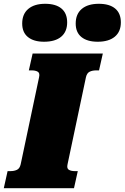

<svg xmlns="http://www.w3.org/2000/svg" viewBox="-60 -992 657 1012"><path d="M49 -126 146 -585Q151 -607 139 -614Q127 -621 107 -621H92L112 -710H482L462 -621H447Q427 -621 412.5 -614Q398 -607 393 -585L296 -126Q291 -104 303 -97Q315 -90 335 -90H350L330 0H-40L-20 -90H-5Q15 -90 29.5 -97Q44 -104 49 -126ZM172 -772Q118 -772 87.5 -796.5Q57 -821 57 -868Q57 -918 89 -945Q121 -972 178 -972Q234 -972 264 -947Q294 -922 294 -874Q294 -825 262.5 -798.5Q231 -772 172 -772ZM455 -772Q400 -772 369.5 -796.5Q339 -821 339 -868Q339 -918 371 -945Q403 -972 461 -972Q517 -972 547 -947Q577 -922 577 -874Q577 -825 545 -798.5Q513 -772 455 -772Z"/></svg>

Font: Roboto Serif Black
Style: Italic
Weight: 900
Italic angle: -10°
Version: Version 1.008